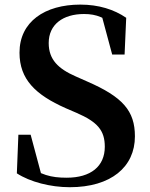

<svg xmlns="http://www.w3.org/2000/svg" viewBox="-20 -779 637 818"><path d="M277.2 18.6C453.1 18.6 554.8 -67.8 554.8 -198.1C554.8 -307.3 502.5 -365.9 352 -431.6L302.1 -453.7C228.7 -486 187.5 -524.6 187.5 -595.7C187.5 -675.1 248.7 -719.3 337.9 -719.3C393.2 -719.3 426.7 -703.6 483 -659.2L475.4 -699.2L409.4 -727.2L457.9 -546.8H510.8L517.7 -703.2C465.8 -738.7 400.5 -759.4 322.3 -759.4C170.9 -759.4 63.1 -686.5 63.1 -554.7C63.1 -440.9 131.1 -375.3 259.9 -318.1L306.1 -298.2C396.1 -259.2 426.5 -222.8 426.5 -153.9C426.5 -69.7 366.3 -21.9 264 -21.9C196.4 -21.9 154.1 -33.7 88.7 -79.5L99.7 -42.2L161.3 -15.7L110.6 -205H58.3L51.8 -40.5C107.8 -4 195 18.6 277.2 18.6Z"/></svg>

Font: Source Han Serif CN VF
Style: Regular
Weight: 250
Designer: Ryoko NISHIZUKA 西塚涼子 (kana & ideographs); Frank Grießhammer (Latin, Greek & Cyrillic); Wenlong ZHANG 张文龙 (bopomofo); San
Foundry: Adobe
Version: Version 2.002;hotconv 1.1.0;makeotfexe 2.6.0